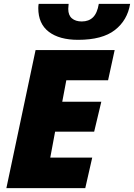

<svg xmlns="http://www.w3.org/2000/svg" viewBox="-20 -973 693 993"><path d="M164 -714H573L539 -558H323L302 -447H504L467 -292H265L240 -158H457L421 0H13ZM178 -931Q178 -943 180 -953H335Q333 -937 333 -927Q333 -894 352 -878Q371 -862 403 -862Q439 -862 461 -883.5Q483 -905 491 -953H653Q639 -868 574 -817.5Q509 -767 384 -767Q287 -767 232.5 -808.5Q178 -850 178 -931Z"/></svg>

Font: Noto Sans Display Black
Style: Italic
Weight: 900
Italic angle: -12°
Designer: Monotype Design team
Foundry: Monotype Imaging Inc.
Version: Version 1.000